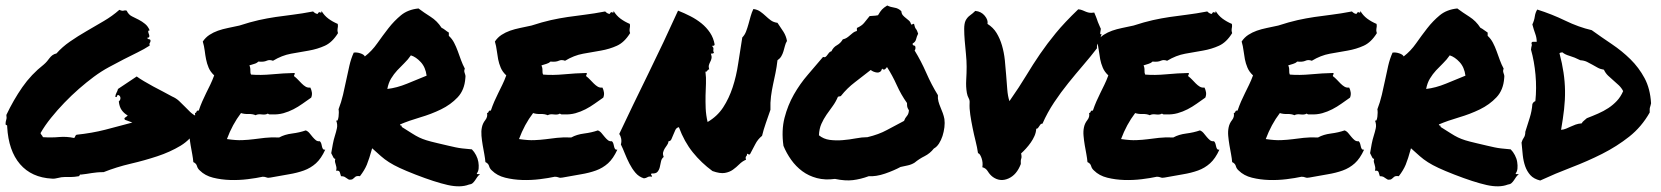

<svg xmlns="http://www.w3.org/2000/svg" viewBox="-20 -636 5986 692"><path d="M692.4 -175.8Q668.9 -133.8 630.9 -110.8Q592.8 -87.9 546.9 -72.8Q501 -57.6 450.7 -45.9Q400.4 -34.2 353.5 -15.6Q339.8 -15.6 329.6 -14.6Q319.3 -13.7 310.1 -12.2Q300.8 -10.7 292 -9.3Q283.2 -7.8 272.5 -6.8Q268.6 -7.8 267.6 -5.4Q266.6 -2.9 264.6 -1Q248 2 234.9 2Q221.7 2 212.9 2Q201.2 2 189 5.4Q176.8 8.8 167 7.8Q93.8 3.9 52.2 -44.4Q10.7 -92.8 5.9 -178.7Q6.8 -183.6 4.4 -184.6Q2 -185.5 0 -187.5Q0 -197.3 2.4 -204.1Q4.9 -210.9 2.9 -221.7Q28.3 -275.4 60.5 -321.8Q92.8 -368.2 137.7 -403.3Q144.5 -409.2 149.4 -415Q154.3 -420.9 158.7 -426.8Q163.1 -432.6 168.9 -437Q174.8 -441.4 183.6 -443.4Q204.1 -466.8 232.4 -486.3Q260.7 -505.9 292 -523.9Q323.2 -542 354 -560.1Q384.8 -578.1 410.2 -600.6Q420.9 -595.7 425.8 -597.7Q430.7 -599.6 436.5 -597.7Q443.4 -583 455.6 -577.1Q467.8 -571.3 480 -564.9Q492.2 -558.6 502.9 -549.8Q513.7 -541 519.5 -526.4Q513.7 -526.4 514.2 -522Q514.6 -517.6 516.6 -513.2Q518.6 -508.8 518.1 -504.4Q517.6 -500 510.7 -500Q511.7 -495.1 517.1 -494.6Q522.5 -494.1 522.5 -489.3Q522.5 -484.4 520 -481.4Q517.6 -478.5 519.5 -471.7Q500 -459 476.1 -447.3Q452.1 -435.5 426.3 -422.4Q400.4 -409.2 372.6 -394Q344.7 -378.9 318.4 -359.4Q292 -339.8 264.6 -315.9Q237.3 -292 211.9 -265.6Q186.5 -239.3 164.1 -211.4Q141.6 -183.6 126 -156.2Q127.9 -151.4 130.4 -148.9Q132.8 -146.5 134.8 -141.6Q166 -139.6 192.9 -142.1Q219.7 -144.5 247.1 -138.7Q250 -140.6 251 -144.5Q252 -148.4 255.9 -150.4Q311.5 -156.2 359.4 -168.5Q407.2 -180.7 457 -194.3Q449.2 -197.3 442.9 -199.7Q436.5 -202.1 430.7 -204.1Q425.8 -209 431.2 -212.4Q436.5 -215.8 440.4 -219.7Q426.8 -227.5 418.5 -239.3Q410.2 -251 408.2 -270.5Q414.1 -275.4 414.1 -282.2Q414.1 -289.1 408.2 -293Q404.3 -293.9 403.3 -293Q402.3 -292 401.9 -290Q401.4 -288.1 400.4 -286.6Q399.4 -285.2 395.5 -287.1Q396.5 -295.9 399.9 -301.8Q403.3 -307.6 405.3 -315.4L472.7 -360.4Q483.4 -352.5 499 -343.3Q514.6 -334 531.7 -324.7Q548.8 -315.4 566.9 -306.2Q585 -296.9 600.6 -288.1Q614.3 -282.2 625 -272.5Q635.7 -262.7 645.5 -252.4Q655.3 -242.2 665.5 -232.4Q675.8 -222.7 689.5 -215.8Q687.5 -203.1 690.4 -195.3Q693.4 -187.5 692.4 -175.8Z M1197.3 -549.8Q1198.2 -543 1197.8 -539.6Q1197.3 -536.1 1196.8 -533.2Q1196.3 -530.3 1196.3 -526.9Q1196.3 -523.4 1198.2 -516.6Q1177.7 -483.4 1150.9 -471.2Q1124 -459 1092.8 -453.6Q1061.5 -448.2 1028.8 -442.4Q996.1 -436.5 963.9 -417Q951.2 -421.9 940.9 -417Q930.7 -412.1 911.1 -414.1Q905.3 -408.2 896.5 -405.8Q887.7 -403.3 878.9 -400.4Q882.8 -391.6 882.3 -382.3Q881.8 -373 884.8 -367.2Q918.9 -364.3 960.4 -368.2Q1002 -372.1 1042 -373Q1043 -368.2 1041 -366.7Q1039.1 -365.2 1040 -361.3Q1046.9 -356.4 1053.7 -349.1Q1060.5 -341.8 1067.4 -335Q1074.2 -328.1 1081.5 -323.7Q1088.9 -319.3 1098.6 -320.3Q1102.5 -312.5 1104 -303.2Q1105.5 -293.9 1101.6 -284.2Q1085.9 -273.4 1070.3 -262.2Q1054.7 -251 1037.6 -242.2Q1020.5 -233.4 1001.5 -228Q982.4 -222.7 959 -223.6Q954.1 -223.6 951.7 -223.6Q949.2 -223.6 945.3 -226.6Q937.5 -221.7 923.3 -223.6Q909.2 -225.6 901.4 -220.7Q890.6 -225.6 875.5 -225.1Q860.4 -224.6 848.6 -228.5Q833 -208 820.3 -184.6Q807.6 -161.1 797.9 -134.8Q831.1 -129.9 853 -130.9Q875 -131.8 894.5 -134.3Q914.1 -136.7 934.6 -139.2Q955.1 -141.6 986.3 -140.6Q1005.9 -151.4 1032.7 -154.8Q1059.6 -158.2 1082 -166Q1089.8 -163.1 1095.7 -155.8Q1101.6 -148.4 1106.9 -142.1Q1112.3 -135.7 1118.2 -130.9Q1124 -126 1132.8 -127Q1136.7 -123 1138.2 -117.7Q1139.6 -112.3 1140.6 -107.4Q1141.6 -102.5 1144 -99.1Q1146.5 -95.7 1152.3 -96.7Q1137.7 -64.5 1118.7 -47.4Q1099.6 -30.3 1075.2 -21.5Q1050.8 -12.7 1021 -7.8Q991.2 -2.9 955.1 3.9Q946.3 5.9 940.4 3.4Q934.6 1 926.8 1Q904.3 5.9 873 9.8Q841.8 13.7 809.6 12.7Q777.3 11.7 748 4.4Q718.8 -2.9 700.2 -21.5Q692.4 -28.3 689.9 -37.6Q687.5 -46.9 676.8 -51.8Q675.8 -64.5 672.9 -80.1Q669.9 -95.7 667 -112.8Q664.1 -129.9 662.6 -146.5Q661.1 -163.1 664.1 -176.8Q667 -191.4 676.3 -203.1Q685.5 -214.8 682.6 -228.5Q687.5 -229.5 688.5 -233.9Q689.5 -238.3 696.3 -237.3Q702.1 -254.9 709 -270.5Q715.8 -286.1 723.1 -300.8Q730.5 -315.4 737.8 -330.6Q745.1 -345.7 752 -364.3Q738.3 -377 731.9 -392.1Q725.6 -407.2 722.7 -422.4Q719.7 -437.5 717.8 -453.6Q715.8 -469.7 710.9 -486.3Q720.7 -501 734.9 -510.3Q749 -519.5 765.6 -525.4Q782.2 -531.2 801.8 -535.2Q821.3 -539.1 842.8 -543.9Q881.8 -556.6 912.6 -563.5Q943.4 -570.3 973.1 -574.7Q1002.9 -579.1 1035.2 -583Q1067.4 -586.9 1108.4 -594.7Q1117.2 -585.9 1125 -585.9Q1128.9 -594.7 1134.3 -591.3Q1139.6 -587.9 1138.7 -596.7Q1148.4 -580.1 1163.6 -568.8Q1178.7 -557.6 1197.3 -549.8Z M1321.3 -101.6Q1310.5 -62.5 1302.2 -42.5Q1293.9 -22.5 1277.3 -1Q1264.6 -2.9 1259.8 2Q1254.9 6.8 1249 10.7Q1240.2 12.7 1236.3 10.7Q1232.4 8.8 1229.5 6.3Q1226.6 3.9 1222.2 1.5Q1217.8 -1 1209 -1Q1207 -8.8 1204.6 -15.6Q1202.1 -22.5 1191.4 -20.5Q1193.4 -28.3 1192.4 -33.7Q1191.4 -39.1 1189.9 -43.5Q1188.5 -47.9 1187.5 -52.2Q1186.5 -56.6 1188.5 -63.5Q1183.6 -63.5 1180.7 -70.3Q1177.7 -77.1 1173.8 -84Q1176.8 -101.6 1179.7 -117.2Q1182.6 -132.8 1187 -146.5Q1191.4 -160.2 1194.3 -173.8Q1197.3 -187.5 1191.4 -202.1Q1195.3 -199.2 1197.3 -203.6Q1199.2 -208 1200.2 -215.3Q1201.2 -222.7 1201.2 -230Q1201.2 -237.3 1200.2 -242.2Q1210 -267.6 1216.3 -294.4Q1222.7 -321.3 1228 -347.7Q1233.4 -374 1239.3 -399.4Q1245.1 -424.8 1254.9 -446.3Q1265.6 -448.2 1278.8 -443.8Q1292 -439.5 1294.9 -432.6Q1320.3 -452.1 1339.8 -480Q1359.4 -507.8 1379.9 -534.2Q1400.4 -560.5 1425.3 -581.1Q1450.2 -601.6 1488.3 -605.5Q1507.8 -590.8 1531.7 -575.7Q1555.7 -560.5 1571.3 -536.1Q1579.1 -532.2 1584.5 -527.8Q1589.8 -523.4 1597.7 -518.6V-506.8Q1609.4 -496.1 1616.7 -481.9Q1624 -467.8 1629.9 -451.7Q1635.7 -435.5 1641.6 -419.4Q1647.5 -403.3 1655.3 -388.7Q1653.3 -383.8 1653.3 -380.4Q1653.3 -377 1654.8 -373Q1656.2 -369.1 1657.2 -365.2Q1658.2 -361.3 1657.2 -354.5Q1654.3 -311.5 1629.4 -285.2Q1604.5 -258.8 1569.3 -241.7Q1534.2 -224.6 1494.1 -212.9Q1454.1 -201.2 1421.9 -187.5Q1421.9 -183.6 1425.3 -183.6Q1428.7 -183.6 1427.7 -178.7Q1451.2 -164.1 1464.8 -155.3Q1478.5 -146.5 1490.7 -140.6Q1502.9 -134.8 1517.1 -130.4Q1531.2 -126 1556.6 -120.1Q1582 -114.3 1596.2 -110.8Q1610.4 -107.4 1622.1 -105Q1633.8 -102.5 1646 -101.1Q1658.2 -99.6 1680.7 -97.7Q1689.5 -88.9 1695.8 -76.7Q1702.1 -64.5 1704.1 -52.2Q1706.1 -40 1705.1 -28.8Q1704.1 -17.6 1698.2 -10.7Q1699.2 -7.8 1702.6 -8.3Q1706.1 -8.8 1710 -7.8Q1704.1 -3.9 1700.2 2Q1696.3 7.8 1692.4 13.7Q1688.5 19.5 1683.6 23.9Q1678.7 28.3 1669.9 29.3Q1639.6 41 1593.8 30.8Q1547.9 20.5 1477.5 -6.8Q1442.4 -20.5 1420.4 -30.8Q1398.4 -41 1382.3 -51.3Q1366.2 -61.5 1353 -73.2Q1339.8 -85 1321.3 -101.6ZM1460.9 -436.5Q1450.2 -420.9 1437 -408.2Q1423.8 -395.5 1411.6 -382.3Q1399.4 -369.1 1389.6 -353Q1379.9 -336.9 1376 -315.4Q1410.2 -319.3 1447.3 -334.5Q1484.4 -349.6 1517.6 -363.3Q1513.7 -393.6 1496.6 -412.1Q1479.5 -430.7 1460.9 -436.5Z M2250 -549.8Q2251 -543 2250.5 -539.6Q2250 -536.1 2249.5 -533.2Q2249 -530.3 2249 -526.9Q2249 -523.4 2251 -516.6Q2230.5 -483.4 2203.6 -471.2Q2176.8 -459 2145.5 -453.6Q2114.3 -448.2 2081.5 -442.4Q2048.8 -436.5 2016.6 -417Q2003.9 -421.9 1993.7 -417Q1983.4 -412.1 1963.9 -414.1Q1958 -408.2 1949.2 -405.8Q1940.4 -403.3 1931.6 -400.4Q1935.5 -391.6 1935.1 -382.3Q1934.6 -373 1937.5 -367.2Q1971.7 -364.3 2013.2 -368.2Q2054.7 -372.1 2094.7 -373Q2095.7 -368.2 2093.8 -366.7Q2091.8 -365.2 2092.8 -361.3Q2099.6 -356.4 2106.4 -349.1Q2113.3 -341.8 2120.1 -335Q2127 -328.1 2134.3 -323.7Q2141.6 -319.3 2151.4 -320.3Q2155.3 -312.5 2156.7 -303.2Q2158.2 -293.9 2154.3 -284.2Q2138.7 -273.4 2123 -262.2Q2107.4 -251 2090.3 -242.2Q2073.2 -233.4 2054.2 -228Q2035.2 -222.7 2011.7 -223.6Q2006.8 -223.6 2004.4 -223.6Q2002 -223.6 1998 -226.6Q1990.2 -221.7 1976.1 -223.6Q1961.9 -225.6 1954.1 -220.7Q1943.4 -225.6 1928.2 -225.1Q1913.1 -224.6 1901.4 -228.5Q1885.7 -208 1873 -184.6Q1860.4 -161.1 1850.6 -134.8Q1883.8 -129.9 1905.8 -130.9Q1927.7 -131.8 1947.3 -134.3Q1966.8 -136.7 1987.3 -139.2Q2007.8 -141.6 2039.1 -140.6Q2058.6 -151.4 2085.4 -154.8Q2112.3 -158.2 2134.8 -166Q2142.6 -163.1 2148.4 -155.8Q2154.3 -148.4 2159.7 -142.1Q2165 -135.7 2170.9 -130.9Q2176.8 -126 2185.5 -127Q2189.5 -123 2190.9 -117.7Q2192.4 -112.3 2193.4 -107.4Q2194.3 -102.5 2196.8 -99.1Q2199.2 -95.7 2205.1 -96.7Q2190.4 -64.5 2171.4 -47.4Q2152.3 -30.3 2127.9 -21.5Q2103.5 -12.7 2073.7 -7.8Q2043.9 -2.9 2007.8 3.9Q1999 5.9 1993.2 3.4Q1987.3 1 1979.5 1Q1957 5.9 1925.8 9.8Q1894.5 13.7 1862.3 12.7Q1830.1 11.7 1800.8 4.4Q1771.5 -2.9 1752.9 -21.5Q1745.1 -28.3 1742.7 -37.6Q1740.2 -46.9 1729.5 -51.8Q1728.5 -64.5 1725.6 -80.1Q1722.7 -95.7 1719.7 -112.8Q1716.8 -129.9 1715.3 -146.5Q1713.9 -163.1 1716.8 -176.8Q1719.7 -191.4 1729 -203.1Q1738.3 -214.8 1735.4 -228.5Q1740.2 -229.5 1741.2 -233.9Q1742.2 -238.3 1749 -237.3Q1754.9 -254.9 1761.7 -270.5Q1768.6 -286.1 1775.9 -300.8Q1783.2 -315.4 1790.5 -330.6Q1797.9 -345.7 1804.7 -364.3Q1791 -377 1784.7 -392.1Q1778.3 -407.2 1775.4 -422.4Q1772.5 -437.5 1770.5 -453.6Q1768.6 -469.7 1763.7 -486.3Q1773.4 -501 1787.6 -510.3Q1801.8 -519.5 1818.4 -525.4Q1835 -531.2 1854.5 -535.2Q1874 -539.1 1895.5 -543.9Q1934.6 -556.6 1965.3 -563.5Q1996.1 -570.3 2025.9 -574.7Q2055.7 -579.1 2087.9 -583Q2120.1 -586.9 2161.1 -594.7Q2169.9 -585.9 2177.7 -585.9Q2181.6 -594.7 2187 -591.3Q2192.4 -587.9 2191.4 -596.7Q2201.2 -580.1 2216.3 -568.8Q2231.4 -557.6 2250 -549.8Z M2426.8 -177.7Q2418 -175.8 2414.1 -167.5Q2410.2 -159.2 2406.7 -150.4Q2403.3 -141.6 2399.9 -134.3Q2396.5 -127 2389.6 -127Q2388.7 -119.1 2384.3 -113.3Q2379.9 -107.4 2376 -101.1Q2372.1 -94.7 2370.1 -87.4Q2368.2 -80.1 2372.1 -70.3Q2364.3 -64.5 2362.3 -53.7Q2360.4 -43 2357.9 -33.2Q2355.5 -23.4 2349.6 -16.6Q2343.8 -9.8 2328.1 -10.7Q2325.2 -6.8 2327.1 -5.9Q2329.1 -4.9 2330.1 1Q2319.3 -1 2314 2.4Q2308.6 5.9 2300.8 6.8Q2282.2 1 2270 -13.7Q2257.8 -28.3 2248.5 -46.4Q2239.3 -64.5 2231.9 -83Q2224.6 -101.6 2217.8 -115.2Q2220.7 -126 2218.8 -136.2Q2216.8 -146.5 2211.9 -153.3Q2259.8 -254.9 2316.4 -370.1Q2373 -485.4 2423.8 -597.7Q2446.3 -588.9 2468.3 -577.6Q2490.2 -566.4 2508.3 -551.8Q2526.4 -537.1 2539.1 -518.1Q2551.8 -499 2555.7 -475.6Q2553.7 -469.7 2551.3 -471.2Q2548.8 -472.7 2546.9 -469.7Q2550.8 -464.8 2551.3 -462.9Q2551.8 -460.9 2551.3 -459Q2550.8 -457 2550.8 -453.6Q2550.8 -450.2 2553.7 -444.3Q2549.8 -445.3 2548.3 -443.4Q2546.9 -441.4 2542 -443.4Q2545.9 -432.6 2544.4 -425.8Q2543 -418.9 2540 -413.6Q2537.1 -408.2 2535.2 -401.9Q2533.2 -395.5 2536.1 -385.7Q2533.2 -385.7 2531.7 -384.3Q2530.3 -382.8 2529.3 -381.3Q2528.3 -379.9 2526.9 -378.4Q2525.4 -377 2522.5 -377.9Q2525.4 -356.4 2524.4 -335Q2523.4 -313.5 2522.9 -291.5Q2522.5 -269.5 2523.4 -245.6Q2524.4 -221.7 2530.3 -196.3Q2565.4 -216.8 2586.4 -249Q2607.4 -281.2 2620.6 -321.3Q2633.8 -361.3 2640.6 -407.2Q2647.5 -453.1 2655.3 -501Q2664.1 -509.8 2668.9 -522.5Q2673.8 -535.2 2677.7 -549.3Q2681.6 -563.5 2685.5 -577.6Q2689.5 -591.8 2695.3 -603.5Q2710 -601.6 2720.2 -594.2Q2730.5 -586.9 2739.3 -578.6Q2748 -570.3 2757.8 -563Q2767.6 -555.7 2782.2 -553.7Q2793.9 -537.1 2803.7 -521.5Q2813.5 -505.9 2816.4 -488.3Q2811.5 -480.5 2809.1 -470.7Q2806.6 -460.9 2803.7 -451.2Q2800.8 -441.4 2795.9 -433.1Q2791 -424.8 2782.2 -418.9Q2779.3 -393.6 2774.9 -372.6Q2770.5 -351.6 2766.1 -331.1Q2761.7 -310.5 2758.8 -288.6Q2755.9 -266.6 2756.8 -240.2Q2749 -217.8 2740.2 -192.4Q2731.4 -167 2726.6 -146.5Q2710.9 -133.8 2702.1 -116.2Q2693.4 -98.6 2683.6 -81.1Q2679.7 -77.1 2678.7 -79.1Q2677.7 -81.1 2671.9 -82Q2672.9 -78.1 2671.9 -76.2Q2670.9 -74.2 2669.4 -72.8Q2668 -71.3 2667.5 -68.4Q2667 -65.4 2668.9 -60.5Q2655.3 -54.7 2644.5 -43.9Q2633.8 -33.2 2621.6 -24.4Q2609.4 -15.6 2592.3 -12.7Q2575.2 -9.8 2547.9 -19.5Q2507.8 -48.8 2477.1 -86.9Q2446.3 -125 2426.8 -177.7Z M3360.4 -293Q3359.4 -281.2 3362.3 -270.5Q3365.2 -259.8 3369.6 -249.5Q3374 -239.3 3377.9 -228.5Q3381.8 -217.8 3383.8 -207Q3385.7 -193.4 3383.8 -177.2Q3381.8 -161.1 3377 -146Q3372.1 -130.9 3364.3 -118.7Q3356.4 -106.4 3345.7 -100.6Q3332 -83 3312.5 -73.2Q3293 -63.5 3276.4 -49.8Q3265.6 -43 3252.4 -40Q3239.3 -37.1 3225.6 -34.2Q3214.8 -28.3 3200.2 -22Q3185.5 -15.6 3169.9 -10.3Q3154.3 -4.9 3138.7 -2.4Q3123 0 3111.3 -1Q3082 9.8 3054.2 13.2Q3026.4 16.6 2989.3 8.8Q2954.1 13.7 2924.3 5.9Q2894.5 -2 2871.6 -19Q2848.6 -36.1 2831.5 -60.1Q2814.5 -84 2803.7 -110.4Q2795.9 -166 2807.6 -211.4Q2819.3 -256.8 2841.3 -295.4Q2863.3 -334 2891.6 -366.7Q2919.9 -399.4 2946.3 -430.7Q2952.1 -428.7 2955.6 -431.2Q2959 -433.6 2961.9 -438Q2964.8 -442.4 2968.3 -446.3Q2971.7 -450.2 2976.6 -451.2Q2983.4 -465.8 2996.6 -473.1Q3009.8 -480.5 3017.6 -494.1Q3026.4 -496.1 3032.2 -500Q3038.1 -503.9 3043.5 -508.8Q3048.8 -513.7 3054.7 -518.1Q3060.5 -522.5 3068.4 -524.4V-535.2Q3085.9 -543 3094.2 -553.2Q3102.5 -563.5 3114.3 -578.1Q3123 -579.1 3128.4 -579.1Q3133.8 -579.1 3144.5 -581.1Q3152.3 -594.7 3158.7 -601.6Q3165 -608.4 3177.7 -616.2Q3189.5 -610.4 3203.6 -608.4Q3217.8 -606.4 3228.5 -595.7Q3229.5 -585.9 3234.4 -580.6Q3239.3 -575.2 3245.1 -570.8Q3251 -566.4 3256.3 -561.5Q3261.7 -556.6 3263.7 -547.9Q3267.6 -546.9 3269 -548.8Q3270.5 -550.8 3274.4 -549.8Q3277.3 -536.1 3281.2 -531.7Q3285.2 -527.3 3289.1 -514.6Q3284.2 -504.9 3281.7 -494.6Q3279.3 -484.4 3269.5 -479.5Q3268.6 -472.7 3273.4 -472.2Q3278.3 -471.7 3279.3 -466.8Q3280.3 -458 3276.4 -454.1Q3299.8 -416 3318.4 -373.5Q3336.9 -331.1 3360.4 -293ZM3238.3 -200.2Q3242.2 -210.9 3248.5 -217.8Q3254.9 -224.6 3255.9 -238.3Q3251 -246.1 3250 -250.5Q3249 -254.9 3249 -264.6Q3227.5 -294.9 3211.9 -329.6Q3196.3 -364.3 3176.8 -394.5Q3174.8 -390.6 3169.9 -386.7Q3165 -382.8 3159.2 -388.7Q3157.2 -380.9 3152.3 -377.4Q3147.5 -374 3141.6 -374.5Q3135.7 -375 3129.4 -377.4Q3123 -379.9 3118.2 -383.8Q3089.8 -361.3 3061.5 -339.8Q3033.2 -318.4 3010.7 -290Q3006.8 -288.1 3005.9 -288.6Q3004.9 -289.1 3000 -287.1Q2992.2 -268.6 2981 -253.4Q2969.7 -238.3 2959 -222.7Q2948.2 -207 2940.4 -189.5Q2932.6 -171.9 2931.6 -148.4Q2948.2 -134.8 2970.7 -131.8Q2993.2 -128.9 3017.1 -130.9Q3041 -132.8 3064 -137.2Q3086.9 -141.6 3106.4 -141.6Q3147.5 -151.4 3176.8 -167.5Q3206.1 -183.6 3238.3 -200.2Z M3714.8 -171.9Q3713.9 -158.2 3708.5 -146Q3703.1 -133.8 3695.3 -122.6Q3687.5 -111.3 3678.2 -101.1Q3668.9 -90.8 3660.2 -83Q3663.1 -70.3 3660.6 -64Q3658.2 -57.6 3659.2 -44.9Q3644.5 -5.9 3614.7 7.3Q3585 20.5 3558.6 2Q3547.9 -5.9 3540.5 -18.1Q3533.2 -30.3 3520.5 -33.2Q3523.4 -49.8 3517.6 -66.4Q3511.7 -83 3504.9 -84Q3502 -104.5 3496.1 -127.9Q3490.2 -151.4 3485.4 -175.3Q3480.5 -199.2 3477.1 -222.2Q3473.6 -245.1 3474.6 -264.6Q3475.6 -274.4 3471.2 -282.2Q3466.8 -290 3464.8 -300.8Q3460.9 -323.2 3462.4 -348.1Q3463.9 -373 3463.9 -395.5Q3463.9 -417 3461.4 -441.9Q3459 -466.8 3457 -489.7Q3455.1 -512.7 3455.1 -531.7Q3455.1 -550.8 3460 -561.5Q3465.8 -573.2 3476.1 -580.6Q3486.3 -587.9 3495.1 -596.7Q3516.6 -594.7 3529.3 -579.1Q3542 -563.5 3539.1 -549.8Q3559.6 -537.1 3571.8 -517.1Q3584 -497.1 3591.3 -472.2Q3598.6 -447.3 3601.6 -419.4Q3604.5 -391.6 3606.4 -364.7Q3608.4 -337.9 3610.4 -313.5Q3612.3 -289.1 3618.2 -271.5Q3654.3 -323.2 3678.7 -363.8Q3703.1 -404.3 3728.5 -441.4Q3753.9 -478.5 3785.2 -516.6Q3816.4 -554.7 3866.2 -602.5Q3876 -601.6 3882.3 -598.6Q3888.7 -595.7 3893.6 -593.8Q3898.4 -591.8 3905.3 -590.3Q3912.1 -588.9 3923.8 -590.8Q3927.7 -581.1 3929.7 -576.7Q3931.6 -572.3 3933.1 -567.9Q3934.6 -563.5 3937 -556.6Q3939.5 -549.8 3945.3 -537.1Q3948.2 -534.2 3947.3 -529.3Q3946.3 -524.4 3945.8 -520Q3945.3 -515.6 3945.3 -513.7Q3945.3 -511.7 3950.2 -513.7Q3947.3 -500 3939.9 -488.8Q3932.6 -477.5 3933.6 -461.9Q3911.1 -432.6 3884.3 -401.4Q3857.4 -370.1 3830.6 -336.9Q3803.7 -303.7 3779.3 -267.1Q3754.9 -230.5 3737.3 -190.4Q3732.4 -190.4 3730 -187.5Q3727.5 -184.6 3725.6 -181.2Q3723.6 -177.7 3721.2 -174.8Q3718.8 -171.9 3714.8 -171.9Z M4419.9 -549.8Q4420.9 -543 4420.4 -539.6Q4419.9 -536.1 4419.4 -533.2Q4418.9 -530.3 4418.9 -526.9Q4418.9 -523.4 4420.9 -516.6Q4400.4 -483.4 4373.5 -471.2Q4346.7 -459 4315.4 -453.6Q4284.2 -448.2 4251.5 -442.4Q4218.8 -436.5 4186.5 -417Q4173.8 -421.9 4163.6 -417Q4153.3 -412.1 4133.8 -414.1Q4127.9 -408.2 4119.1 -405.8Q4110.4 -403.3 4101.6 -400.4Q4105.5 -391.6 4105 -382.3Q4104.5 -373 4107.4 -367.2Q4141.6 -364.3 4183.1 -368.2Q4224.6 -372.1 4264.6 -373Q4265.6 -368.2 4263.7 -366.7Q4261.7 -365.2 4262.7 -361.3Q4269.5 -356.4 4276.4 -349.1Q4283.2 -341.8 4290 -335Q4296.9 -328.1 4304.2 -323.7Q4311.5 -319.3 4321.3 -320.3Q4325.2 -312.5 4326.7 -303.2Q4328.1 -293.9 4324.2 -284.2Q4308.6 -273.4 4293 -262.2Q4277.3 -251 4260.3 -242.2Q4243.2 -233.4 4224.1 -228Q4205.1 -222.7 4181.6 -223.6Q4176.8 -223.6 4174.3 -223.6Q4171.9 -223.6 4168 -226.6Q4160.2 -221.7 4146 -223.6Q4131.8 -225.6 4124 -220.7Q4113.3 -225.6 4098.1 -225.1Q4083 -224.6 4071.3 -228.5Q4055.7 -208 4043 -184.6Q4030.3 -161.1 4020.5 -134.8Q4053.7 -129.9 4075.7 -130.9Q4097.7 -131.8 4117.2 -134.3Q4136.7 -136.7 4157.2 -139.2Q4177.7 -141.6 4209 -140.6Q4228.5 -151.4 4255.4 -154.8Q4282.2 -158.2 4304.7 -166Q4312.5 -163.1 4318.4 -155.8Q4324.2 -148.4 4329.6 -142.1Q4335 -135.7 4340.8 -130.9Q4346.7 -126 4355.5 -127Q4359.4 -123 4360.8 -117.7Q4362.3 -112.3 4363.3 -107.4Q4364.3 -102.5 4366.7 -99.1Q4369.1 -95.7 4375 -96.7Q4360.4 -64.5 4341.3 -47.4Q4322.3 -30.3 4297.9 -21.5Q4273.4 -12.7 4243.7 -7.8Q4213.9 -2.9 4177.7 3.9Q4168.9 5.9 4163.1 3.4Q4157.2 1 4149.4 1Q4127 5.9 4095.7 9.8Q4064.5 13.7 4032.2 12.7Q4000 11.7 3970.7 4.4Q3941.4 -2.9 3922.9 -21.5Q3915 -28.3 3912.6 -37.6Q3910.2 -46.9 3899.4 -51.8Q3898.4 -64.5 3895.5 -80.1Q3892.6 -95.7 3889.6 -112.8Q3886.7 -129.9 3885.3 -146.5Q3883.8 -163.1 3886.7 -176.8Q3889.6 -191.4 3898.9 -203.1Q3908.2 -214.8 3905.3 -228.5Q3910.2 -229.5 3911.1 -233.9Q3912.1 -238.3 3918.9 -237.3Q3924.8 -254.9 3931.6 -270.5Q3938.5 -286.1 3945.8 -300.8Q3953.1 -315.4 3960.4 -330.6Q3967.8 -345.7 3974.6 -364.3Q3960.9 -377 3954.6 -392.1Q3948.2 -407.2 3945.3 -422.4Q3942.4 -437.5 3940.4 -453.6Q3938.5 -469.7 3933.6 -486.3Q3943.4 -501 3957.5 -510.3Q3971.7 -519.5 3988.3 -525.4Q4004.9 -531.2 4024.4 -535.2Q4043.9 -539.1 4065.4 -543.9Q4104.5 -556.6 4135.3 -563.5Q4166 -570.3 4195.8 -574.7Q4225.6 -579.1 4257.8 -583Q4290 -586.9 4331.1 -594.7Q4339.8 -585.9 4347.7 -585.9Q4351.6 -594.7 4356.9 -591.3Q4362.3 -587.9 4361.3 -596.7Q4371.1 -580.1 4386.2 -568.8Q4401.4 -557.6 4419.9 -549.8Z M4941.4 -549.8Q4942.4 -543 4941.9 -539.6Q4941.4 -536.1 4940.9 -533.2Q4940.4 -530.3 4940.4 -526.9Q4940.4 -523.4 4942.4 -516.6Q4921.9 -483.4 4895 -471.2Q4868.2 -459 4836.9 -453.6Q4805.7 -448.2 4772.9 -442.4Q4740.2 -436.5 4708 -417Q4695.3 -421.9 4685.1 -417Q4674.8 -412.1 4655.3 -414.1Q4649.4 -408.2 4640.6 -405.8Q4631.8 -403.3 4623 -400.4Q4627 -391.6 4626.5 -382.3Q4626 -373 4628.9 -367.2Q4663.1 -364.3 4704.6 -368.2Q4746.1 -372.1 4786.1 -373Q4787.1 -368.2 4785.2 -366.7Q4783.2 -365.2 4784.2 -361.3Q4791 -356.4 4797.9 -349.1Q4804.7 -341.8 4811.5 -335Q4818.4 -328.1 4825.7 -323.7Q4833 -319.3 4842.8 -320.3Q4846.7 -312.5 4848.1 -303.2Q4849.6 -293.9 4845.7 -284.2Q4830.1 -273.4 4814.5 -262.2Q4798.8 -251 4781.7 -242.2Q4764.6 -233.4 4745.6 -228Q4726.6 -222.7 4703.1 -223.6Q4698.2 -223.6 4695.8 -223.6Q4693.4 -223.6 4689.5 -226.6Q4681.6 -221.7 4667.5 -223.6Q4653.3 -225.6 4645.5 -220.7Q4634.8 -225.6 4619.6 -225.1Q4604.5 -224.6 4592.8 -228.5Q4577.1 -208 4564.5 -184.6Q4551.8 -161.1 4542 -134.8Q4575.2 -129.9 4597.2 -130.9Q4619.1 -131.8 4638.7 -134.3Q4658.2 -136.7 4678.7 -139.2Q4699.2 -141.6 4730.5 -140.6Q4750 -151.4 4776.9 -154.8Q4803.7 -158.2 4826.2 -166Q4834 -163.1 4839.8 -155.8Q4845.7 -148.4 4851.1 -142.1Q4856.4 -135.7 4862.3 -130.9Q4868.2 -126 4877 -127Q4880.9 -123 4882.3 -117.7Q4883.8 -112.3 4884.8 -107.4Q4885.7 -102.5 4888.2 -99.1Q4890.6 -95.7 4896.5 -96.7Q4881.8 -64.5 4862.8 -47.4Q4843.8 -30.3 4819.3 -21.5Q4794.9 -12.7 4765.1 -7.8Q4735.4 -2.9 4699.2 3.9Q4690.4 5.9 4684.6 3.4Q4678.7 1 4670.9 1Q4648.4 5.9 4617.2 9.8Q4585.9 13.7 4553.7 12.7Q4521.5 11.7 4492.2 4.4Q4462.9 -2.9 4444.3 -21.5Q4436.5 -28.3 4434.1 -37.6Q4431.6 -46.9 4420.9 -51.8Q4419.9 -64.5 4417 -80.1Q4414.1 -95.7 4411.1 -112.8Q4408.2 -129.9 4406.7 -146.5Q4405.3 -163.1 4408.2 -176.8Q4411.1 -191.4 4420.4 -203.1Q4429.7 -214.8 4426.8 -228.5Q4431.6 -229.5 4432.6 -233.9Q4433.6 -238.3 4440.4 -237.3Q4446.3 -254.9 4453.1 -270.5Q4460 -286.1 4467.3 -300.8Q4474.6 -315.4 4481.9 -330.6Q4489.3 -345.7 4496.1 -364.3Q4482.4 -377 4476.1 -392.1Q4469.7 -407.2 4466.8 -422.4Q4463.9 -437.5 4461.9 -453.6Q4460 -469.7 4455.1 -486.3Q4464.8 -501 4479 -510.3Q4493.2 -519.5 4509.8 -525.4Q4526.4 -531.2 4545.9 -535.2Q4565.4 -539.1 4586.9 -543.9Q4626 -556.6 4656.7 -563.5Q4687.5 -570.3 4717.3 -574.7Q4747.1 -579.1 4779.3 -583Q4811.5 -586.9 4852.5 -594.7Q4861.3 -585.9 4869.1 -585.9Q4873 -594.7 4878.4 -591.3Q4883.8 -587.9 4882.8 -596.7Q4892.6 -580.1 4907.7 -568.8Q4922.9 -557.6 4941.4 -549.8Z M5065.4 -101.6Q5054.7 -62.5 5046.4 -42.5Q5038.1 -22.5 5021.5 -1Q5008.8 -2.9 5003.9 2Q4999 6.8 4993.2 10.7Q4984.4 12.7 4980.5 10.7Q4976.6 8.8 4973.6 6.3Q4970.7 3.9 4966.3 1.5Q4961.9 -1 4953.1 -1Q4951.2 -8.8 4948.7 -15.6Q4946.3 -22.5 4935.5 -20.5Q4937.5 -28.3 4936.5 -33.7Q4935.5 -39.1 4934.1 -43.5Q4932.6 -47.9 4931.6 -52.2Q4930.7 -56.6 4932.6 -63.5Q4927.7 -63.5 4924.8 -70.3Q4921.9 -77.1 4918 -84Q4920.9 -101.6 4923.8 -117.2Q4926.8 -132.8 4931.2 -146.5Q4935.5 -160.2 4938.5 -173.8Q4941.4 -187.5 4935.5 -202.1Q4939.5 -199.2 4941.4 -203.6Q4943.4 -208 4944.3 -215.3Q4945.3 -222.7 4945.3 -230Q4945.3 -237.3 4944.3 -242.2Q4954.1 -267.6 4960.4 -294.4Q4966.8 -321.3 4972.2 -347.7Q4977.5 -374 4983.4 -399.4Q4989.3 -424.8 4999 -446.3Q5009.8 -448.2 5022.9 -443.8Q5036.1 -439.5 5039.1 -432.6Q5064.5 -452.1 5084 -480Q5103.5 -507.8 5124 -534.2Q5144.5 -560.5 5169.4 -581.1Q5194.3 -601.6 5232.4 -605.5Q5252 -590.8 5275.9 -575.7Q5299.8 -560.5 5315.4 -536.1Q5323.2 -532.2 5328.6 -527.8Q5334 -523.4 5341.8 -518.6V-506.8Q5353.5 -496.1 5360.8 -481.9Q5368.2 -467.8 5374 -451.7Q5379.9 -435.5 5385.7 -419.4Q5391.6 -403.3 5399.4 -388.7Q5397.5 -383.8 5397.5 -380.4Q5397.5 -377 5398.9 -373Q5400.4 -369.1 5401.4 -365.2Q5402.3 -361.3 5401.4 -354.5Q5398.4 -311.5 5373.5 -285.2Q5348.6 -258.8 5313.5 -241.7Q5278.3 -224.6 5238.3 -212.9Q5198.2 -201.2 5166 -187.5Q5166 -183.6 5169.4 -183.6Q5172.9 -183.6 5171.9 -178.7Q5195.3 -164.1 5209 -155.3Q5222.7 -146.5 5234.9 -140.6Q5247.1 -134.8 5261.2 -130.4Q5275.4 -126 5300.8 -120.1Q5326.2 -114.3 5340.3 -110.8Q5354.5 -107.4 5366.2 -105Q5377.9 -102.5 5390.1 -101.1Q5402.3 -99.6 5424.8 -97.7Q5433.6 -88.9 5439.9 -76.7Q5446.3 -64.5 5448.2 -52.2Q5450.2 -40 5449.2 -28.8Q5448.2 -17.6 5442.4 -10.7Q5443.4 -7.8 5446.8 -8.3Q5450.2 -8.8 5454.1 -7.8Q5448.2 -3.9 5444.3 2Q5440.4 7.8 5436.5 13.7Q5432.6 19.5 5427.7 23.9Q5422.9 28.3 5414.1 29.3Q5383.8 41 5337.9 30.8Q5292 20.5 5221.7 -6.8Q5186.5 -20.5 5164.6 -30.8Q5142.6 -41 5126.5 -51.3Q5110.4 -61.5 5097.2 -73.2Q5084 -85 5065.4 -101.6ZM5205.1 -436.5Q5194.3 -420.9 5181.2 -408.2Q5168 -395.5 5155.8 -382.3Q5143.6 -369.1 5133.8 -353Q5124 -336.9 5120.1 -315.4Q5154.3 -319.3 5191.4 -334.5Q5228.5 -349.6 5261.7 -363.3Q5257.8 -393.6 5240.7 -412.1Q5223.6 -430.7 5205.1 -436.5Z M5930.7 -263.7Q5929.7 -258.8 5928.7 -255.4Q5927.7 -252 5926.8 -249Q5925.8 -246.1 5925.8 -241.7Q5925.8 -237.3 5925.8 -230.5Q5896.5 -178.7 5852.1 -143.6Q5807.6 -108.4 5754.4 -81.5Q5701.2 -54.7 5643.6 -32.7Q5585.9 -10.7 5531.2 14.6Q5507.8 8.8 5495.6 -4.9Q5483.4 -18.6 5477.1 -36.6Q5470.7 -54.7 5468.3 -76.7Q5465.8 -98.6 5463.9 -122.1Q5466.8 -132.8 5472.2 -140.1Q5477.5 -147.5 5477.5 -161.1Q5485.4 -186.5 5493.2 -210.9Q5501 -235.4 5502.9 -260.7Q5505.9 -268.6 5513.7 -271.5Q5518.6 -318.4 5514.2 -366.7Q5509.8 -415 5498 -457Q5499 -466.8 5500.5 -471.2Q5502 -475.6 5500 -477.5Q5499 -485.4 5505.4 -485.4Q5511.7 -485.4 5518.6 -485.4Q5518.6 -500 5513.2 -514.6Q5507.8 -529.3 5502.9 -547.9Q5509.8 -562.5 5511.7 -576.7Q5513.7 -590.8 5520.5 -601.6Q5573.2 -585 5621.6 -561.5Q5669.9 -538.1 5716.8 -527.3Q5752 -502 5789.1 -477.1Q5826.2 -452.1 5856.4 -422.4Q5886.7 -392.6 5907.2 -354.5Q5927.7 -316.4 5930.7 -263.7ZM5699.2 -210Q5719.7 -217.8 5739.7 -226.6Q5759.8 -235.4 5776.9 -246.6Q5793.9 -257.8 5807.6 -272.5Q5821.3 -287.1 5830.1 -307.6Q5824.2 -319.3 5814.5 -328.6Q5804.7 -337.9 5794.9 -346.2Q5785.2 -354.5 5775.9 -363.3Q5766.6 -372.1 5760.7 -384.8Q5748 -386.7 5738.3 -392.1Q5728.5 -397.5 5719.2 -402.8Q5710 -408.2 5699.7 -413.1Q5689.5 -418 5675.8 -418.9Q5654.3 -429.7 5637.2 -434.6Q5620.1 -439.5 5611.3 -447.3Q5604.5 -447.3 5600.6 -444.3Q5610.4 -407.2 5615.2 -374.5Q5620.1 -341.8 5620.6 -309.1Q5621.1 -276.4 5617.2 -242.2Q5613.3 -208 5606.4 -168Q5616.2 -168.9 5624.5 -172.4Q5632.8 -175.8 5641.1 -179.7Q5649.4 -183.6 5658.7 -187Q5668 -190.4 5680.7 -191.4Q5683.6 -197.3 5689 -201.2Q5694.3 -205.1 5699.2 -210Z"/></svg>

Font: Permanent Marker
Style: Regular
Weight: 400
Designer: Font Diner, Inc
Foundry: Font Diner, Inc
Version: Version 1.001